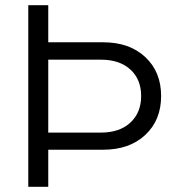

<svg xmlns="http://www.w3.org/2000/svg" viewBox="-20 -720 694 740"><path d="M89 0V-700H166V-557H378Q479 -557 540 -500Q601 -443 601 -350Q601 -257 540 -200Q479 -143 378 -143H166V0ZM369 -490H166V-209H369Q441 -209 482.5 -247.5Q524 -286 524 -350Q524 -414 482.5 -452Q441 -490 369 -490Z"/></svg>

Font: Red Hat Text
Style: Regular
Weight: 400
Designer: Pentagram / MCKL
Foundry: Pentagram / MCKL
Version: Version 1.005; Red Hat Text